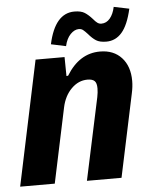

<svg xmlns="http://www.w3.org/2000/svg" viewBox="-54 -742 619 785"><g transform="rotate(-5 255.5 -349.5)"><path d="M105 -512H224L225 -434L232 -435Q285 -522 370 -522Q426 -522 458.5 -486.5Q491 -451 491 -391Q491 -367 485 -340L413 0H271L343 -337Q347 -357 347 -373Q347 -395 338 -403.5Q329 -412 309 -412Q272 -412 243 -383Q214 -354 204 -307L139 0H-3ZM327 -598Q316 -610 309 -615.5Q302 -621 292 -621Q274 -621 257.5 -604Q241 -587 234 -556L173 -569Q200 -694 280 -694Q307 -694 322 -684.5Q337 -675 353 -657Q362 -646 369.5 -640.5Q377 -635 386 -635Q407 -635 421.5 -652.5Q436 -670 442 -699L505 -686Q490 -620 464 -590Q438 -560 400 -560Q373 -560 358 -569.5Q343 -579 327 -598Z"/></g></svg>

Font: Decalotype
Style: Bold Italic
Weight: 700
Italic angle: -12°
Designer: Alfredo Marco Pradil
Foundry: Alfredo Marco Pradil
Version: Version 1.0